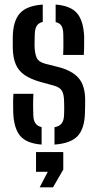

<svg xmlns="http://www.w3.org/2000/svg" viewBox="-20 -627 428 842"><path d="M38 -134Q37.5 -157 37.5 -177.5Q37.5 -198 39 -215.5H126.5Q125 -184 125.2 -162.2Q125.5 -140.5 126 -124Q126.5 -99.5 135 -86.8Q143.5 -74 162.5 -69.5V7Q96 2 68.2 -31.5Q40.5 -65 38 -134ZM219 7V-69Q240.5 -73 250.5 -86Q260.5 -99 261 -124.5Q261.5 -139 261.5 -147.2Q261.5 -155.5 261.5 -163Q261.5 -170.5 261 -183Q260.5 -213 251.8 -228.5Q243 -244 216.5 -251.5L156.5 -268Q114.5 -280 88.2 -297.8Q62 -315.5 49.5 -344Q37 -372.5 36 -416.5Q36 -431.5 36 -442Q36 -452.5 36 -464.5Q37 -534.5 66.8 -568.2Q96.5 -602 167.5 -607V-531Q149.5 -526.5 141.5 -514.2Q133.5 -502 132.5 -478Q132.5 -470.5 132 -457.5Q131.5 -444.5 131.5 -425.5Q132.5 -393.5 140.5 -374.5Q148.5 -355.5 178.5 -347.5L234 -333.5Q294.5 -318.5 324 -285.5Q353.5 -252.5 353.5 -187Q353.5 -171.5 353.2 -159.5Q353 -147.5 352.5 -132Q351 -63.5 320.8 -30.8Q290.5 2 219 7ZM257 -386Q258 -401 258 -418.5Q258 -436 258 -451.8Q258 -467.5 257.5 -478Q257 -501.5 249.5 -513.8Q242 -526 224 -530V-607Q289.5 -602 317.8 -569Q346 -536 349 -467Q349 -459 349 -443.8Q349 -428.5 348.8 -412.2Q348.5 -396 347.5 -386ZM154 194.5 189.5 126.5H138V40H257.5V116.5L212.5 194.5Z"/></svg>

Font: Big Shoulders Stencil Text Thin SemiBold
Style: Regular
Weight: 600
Version: Version 2.001